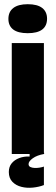

<svg xmlns="http://www.w3.org/2000/svg" viewBox="-20 -733 265 914"><path d="M36 0V-528H189V0ZM112 -575Q66 -575 43 -592.5Q20 -610 20 -643Q20 -677 43.5 -695Q67 -713 112 -713Q158 -713 181 -695Q204 -677 204 -644Q204 -610 181 -592.5Q158 -575 112 -575ZM189 148Q166 157 137 160Q108 163 82 156.5Q56 150 39 132.5Q22 115 22 86Q22 61 35.5 44.5Q49 28 71.5 19.5Q94 11 121 12V-6H190V0Q156 6 136 20.5Q116 35 116 48Q116 58 124.5 62Q133 66 144.5 66.5Q156 67 168.5 65Q181 63 189 60Z"/></svg>

Font: Bricolage Grotesque 48pt Condensed ExtraBold
Style: Regular
Weight: 800
Width: 3
Designer: Mathieu Triay
Foundry: Atelier Triay
Version: Version 1.001;gftools[0.9.33.dev8+g029e19f]